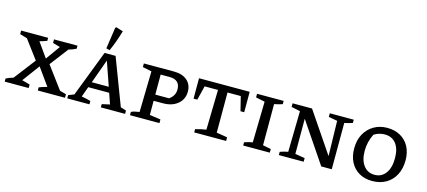

<svg xmlns="http://www.w3.org/2000/svg" viewBox="-60 -1340 4204 1889"><g transform="rotate(15 2042.5 -396.0)"><path d="M20 0V-32Q57 -50 94 -60L262 -279L120 -469L46 -491V-527H321V-496Q285 -482 247 -472L352 -324L456 -469L381 -491V-527H620V-496Q583 -477 544 -467L401 -280L569 -54L634 -36V0H357V-32Q396 -48 439 -58L313 -234L183 -58L264 -36V0Z M1189 -51Q1204 -47 1214 -44Q1224 -41 1246 -34V0H999V-33L1079 -51L1041 -160H828L790 -55Q816 -51 838 -45.5Q860 -40 883 -34V0H657V-33L715 -56L896 -527H1008ZM849 -216H1022L937 -460ZM937 -566 901 -575 933 -792 942 -801 1014 -779Q998 -724 979 -671Q960 -618 937 -566Z M1604 -527Q1688 -527 1737 -485Q1786 -443 1786 -371Q1786 -293 1729 -245Q1672 -197 1578 -197H1484V-53L1596 -37V0H1296V-33Q1310 -41 1330 -46Q1350 -51 1379 -55L1388 -471L1296 -490V-527ZM1577 -464H1484V-260H1624Q1682 -300 1682 -365Q1682 -414 1655 -439Q1628 -464 1577 -464Z M2374 -527V-319H2336L2300 -464H2165V-55L2275 -37V0H1950V-33Q1977 -41 2004.5 -47Q2032 -53 2059 -57L2068 -464H1932L1896 -319H1858V-527Z M2449 0V-33Q2469 -40 2489.5 -45.5Q2510 -51 2532 -55L2541 -471L2449 -490V-527H2720V-494Q2703 -488 2684 -483Q2665 -478 2637 -472V-53L2720 -37V0Z M3190 -527H3434V-494Q3411 -486 3393.5 -481.5Q3376 -477 3352 -472L3351 0H3244L2966 -411V-53L3065 -37V0H2812V-33Q2833 -41 2852.5 -46Q2872 -51 2893 -55L2901 -471L2811 -490V-527H3009L3287 -117L3279 -474L3190 -490Z M3763 9Q3687 9 3630.5 -23.5Q3574 -56 3542.5 -115.5Q3511 -175 3511 -256Q3511 -340 3545 -402.5Q3579 -465 3639 -500Q3699 -535 3775 -535Q3852 -535 3909.5 -502.5Q3967 -470 3998.5 -411Q4030 -352 4030 -272Q4030 -188 3997 -124.5Q3964 -61 3904 -26Q3844 9 3763 9ZM3771 -56Q3841 -56 3882.5 -111.5Q3924 -167 3924 -265Q3924 -360 3883 -413Q3842 -466 3768 -466Q3741 -466 3713 -458.5Q3685 -451 3659 -434Q3617 -352 3617 -259Q3617 -165 3658.5 -110.5Q3700 -56 3771 -56Z"/></g></svg>

Font: Piazzolla SC Medium
Style: Regular
Weight: 500
Designer: Juan Pablo del Peral
Foundry: Huerta Tipografica
Version: Version 1.330